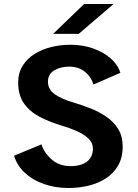

<svg xmlns="http://www.w3.org/2000/svg" viewBox="-20 -930 690 961"><path d="M323 11Q256.5 11 200 -8.8Q143.5 -28.5 104.5 -64.8Q65.5 -101 50.5 -150.5L187.5 -207.5Q201 -164.5 239 -131.5Q277 -98.5 333 -98.5Q386 -98.5 415.5 -121.2Q445 -144 445 -186.5Q445 -215 423 -236.2Q401 -257.5 365.2 -273.5Q329.5 -289.5 288 -301.5Q226.5 -320 177.2 -346Q128 -372 99.5 -413Q71 -454 71 -517Q71 -565.5 93.5 -601.2Q116 -637 153.5 -660.2Q191 -683.5 237.2 -694.8Q283.5 -706 331.5 -706Q394 -706 446.5 -687.5Q499 -669 534.8 -637Q570.5 -605 582.5 -565.5L448 -507Q435 -547.5 403.2 -572Q371.5 -596.5 326 -596.5Q283 -596.5 251.5 -577.8Q220 -559 220 -521.5Q220 -482.5 254.2 -458.2Q288.5 -434 347.5 -417Q388 -405 431.2 -388.2Q474.5 -371.5 511.5 -346.2Q548.5 -321 571.2 -284.8Q594 -248.5 594 -197Q594 -140.5 570.8 -100.8Q547.5 -61 508.5 -36.2Q469.5 -11.5 421.2 -0.2Q373 11 323 11ZM374 -760.5H246L401 -910H548.5Z"/></svg>

Font: Trispace SemiBold
Style: Regular
Weight: 600
Designer: Tyler Finck
Foundry: Etcetera Type Company
Version: Version 1.210; ttfautohint (v1.8.3)